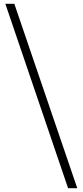

<svg xmlns="http://www.w3.org/2000/svg" viewBox="-20 -807 434 1004"><path d="M336 177 8 -787H55L384 177Z"/></svg>

Font: Noto Sans TC Thin Light
Style: Regular
Weight: 300
Version: Version 2.004-H2;hotconv 1.0.118;makeotfexe 2.5.65603